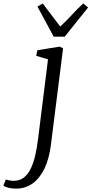

<svg xmlns="http://www.w3.org/2000/svg" viewBox="-142 -835 529 1108"><path d="M152 -1Q142 80.5 114.8 137.2Q87.5 194 46 223.8Q4.5 253.5 -49.5 253.5Q-73 253.5 -93.5 248.5Q-114 243.5 -122.5 235.5L-108 200.5Q-101 203.5 -88 206Q-75 208.5 -63 208.5Q-28.5 208.5 -4.5 189.8Q19.5 171 35.5 138Q51.5 105 61.2 62.2Q71 19.5 77 -28L135 -492.5L67 -513L73.5 -545L202.5 -566L222 -556ZM168 -623.5 74 -797 104.5 -815Q129.5 -781.5 154.8 -748.5Q180 -715.5 205.5 -682Q242.5 -715.5 272 -748.5Q301.5 -781.5 338.5 -815L366.5 -792L231.5 -623.5Z"/></svg>

Font: Merriweather Light
Style: Italic
Weight: 300
Italic angle: -7.8°
Designer: Eben Sorkin
Foundry: Eben Sorkin
Version: Version 2.101